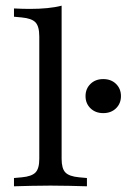

<svg xmlns="http://www.w3.org/2000/svg" viewBox="-20 -653 444 673"><path d="M157.3 -2.4Q119.4 -2.4 89.9 -1.6Q60.5 -0.8 29 0V-29L56.5 -31.5Q91.1 -34.7 104.4 -48.4Q117.7 -62.1 117.7 -96V-206.5H196V-96Q196 -62.1 209.3 -48.4Q222.6 -34.7 257.3 -31.5L284.7 -29V0Q253.2 -0.8 223.8 -1.6Q194.4 -2.4 157.3 -2.4ZM117.7 -206.5V-525Q117.7 -560.5 104.4 -574.6Q91.1 -588.7 55.6 -591.9L29 -594.4V-623.4Q45.2 -622.6 58.1 -622.2Q71 -621.8 84.7 -621.8Q117.7 -621.8 146 -624.6Q174.2 -627.4 196 -633.1V-623.4V-206.5ZM341.9 -256.5Q314.5 -256.5 297.2 -273.4Q279.8 -290.3 279.8 -316.1Q279.8 -341.9 297.2 -358.9Q314.5 -375.8 341.9 -375.8Q369.4 -375.8 386.7 -358.9Q404 -341.9 404 -316.1Q404 -290.3 386.7 -273.4Q369.4 -256.5 341.9 -256.5Z"/></svg>

Font: Playfair 5pt SemiExpanded Light
Style: Regular
Weight: 400
Version: Version 2.203